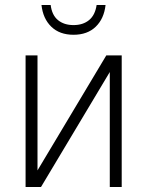

<svg xmlns="http://www.w3.org/2000/svg" viewBox="-20 -753 594 773"><path d="M83 0V-530H131V-67L408 -530H470V0H422V-463L145 0ZM276 -613Q220 -613 186.5 -645.5Q153 -678 147 -733H184Q189 -692 213.5 -672Q238 -652 276 -652Q314 -652 338.5 -672Q363 -692 369 -733H405Q399 -678 365.5 -645.5Q332 -613 276 -613Z"/></svg>

Font: Geist ExtLt
Style: Regular
Weight: 400
Designer: Basement.studio, Andrés Briganti, Mateo Zaragoza
Foundry: Basement.studio, Vercel, Andrés Briganti, Guido Ferreyra, Mateo Zaragoza
Version: Version 1.401